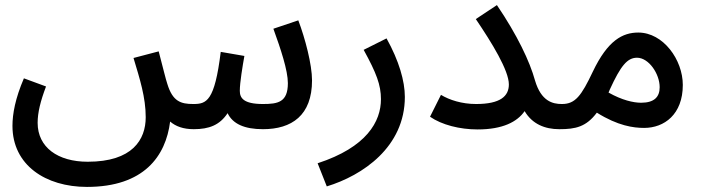

<svg xmlns="http://www.w3.org/2000/svg" viewBox="-20 -503 2762 755"><path d="M322 232C546 232 632 111 649 -25C671 -6 701 5 742 5C802 5 844 -11 875 -58C895 -16 941 5 1014 5C1127 5 1207 -49 1207 -187C1207 -249 1180 -352 1153 -423L1055 -390C1084 -310 1112 -226 1112 -176C1112 -101 1073 -94 1014 -94C937 -94 923 -118 923 -146C923 -178 934 -244 941 -283L848 -299C824 -104 792 -94 740 -94C691 -94 659 -104 638 -173C631 -194 624 -225 604 -301L505 -275C530 -192 553 -120 553 -42C553 46 501 133 325 133C207 133 128 76 128 -20C128 -60 139 -105 161 -163L74 -195C40 -116 29 -55 29 -8C29 146 159 232 322 232Z M1265 230C1406 187 1572 75 1572 -122C1572 -184 1549 -264 1500 -352L1410 -307C1460 -216 1478 -169 1478 -113C1478 -25 1422 76 1229 139Z M1852 -94C1796 -94 1747 -110 1714 -130L1671 -44C1717 -12 1788 6 1858 6C1957 6 2014 -24 2043 -66C2073 -15 2123 5 2179 5C2215 5 2238 -19 2238 -47C2238 -73 2223 -94 2189 -94C2153 -94 2108 -105 2084 -186C2063 -262 2014 -365 1934 -483L1851 -428C1914 -335 1981 -226 1981 -171C1981 -125 1948 -94 1852 -94Z M2180 5C2243 5 2285 -4 2327 -60C2410 -8 2471 0 2513 0C2592 0 2665 -53 2665 -169C2665 -268 2588 -375 2490 -375C2429 -375 2370 -345 2311 -221C2266 -126 2242 -94 2190 -94ZM2378 -151C2421 -245 2447 -276 2485 -276C2531 -276 2574 -213 2574 -160C2574 -122 2553 -99 2501 -99C2471 -99 2426 -109 2373 -139C2375 -143 2376 -147 2378 -151Z"/></svg>

Font: Noto Sans Arabic UI Md
Style: Regular
Weight: 500
Designer: Monotype Design Team, Nadine Chahine and Nizar Qandah
Foundry: Monotype Imaging Inc.
Version: Version 2.010